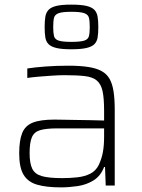

<svg xmlns="http://www.w3.org/2000/svg" viewBox="-20 -802 613 830"><path d="M243 8Q181 8 141 -3.5Q101 -15 82 -46.5Q63 -78 63 -139Q63 -195 76 -227Q89 -259 122 -272Q155 -285 215 -285Q226 -285 250.5 -284.5Q275 -284 306.5 -283.5Q338 -283 370 -282.5Q402 -282 430 -281V-323Q430 -377 423.5 -407.5Q417 -438 399 -453.5Q381 -469 347 -473Q313 -477 259 -477Q236 -477 205.5 -475Q175 -473 146 -470.5Q117 -468 98 -465V-506Q130 -511 176.5 -514.5Q223 -518 276 -518Q326 -518 361.5 -512.5Q397 -507 419.5 -494.5Q442 -482 454 -460.5Q466 -439 471 -406Q476 -373 476 -328V0H437L434 -80H430Q415 -41 384 -22Q353 -3 315.5 2.5Q278 8 243 8ZM249 -32Q283 -32 314.5 -35.5Q346 -39 370 -51Q394 -63 407 -89Q420 -117 425 -145.5Q430 -174 430 -210V-247H227Q180 -247 154 -239.5Q128 -232 118 -209Q108 -186 108 -140Q108 -96 119.5 -72.5Q131 -49 161.5 -40.5Q192 -32 249 -32ZM288 -589Q247 -589 224 -594.5Q201 -600 190 -611Q179 -622 176 -640Q173 -658 173 -685Q173 -711 176 -729.5Q179 -748 190 -759.5Q201 -771 224 -776.5Q247 -782 288 -782Q330 -782 353.5 -776.5Q377 -771 388 -759.5Q399 -748 402 -729.5Q405 -711 405 -685Q405 -658 402 -640Q399 -622 388 -611Q377 -600 353.5 -594.5Q330 -589 288 -589ZM288 -621Q328 -621 344.5 -626.5Q361 -632 364.5 -646Q368 -660 368 -685Q368 -711 364.5 -725Q361 -739 344.5 -745Q328 -751 288 -751Q250 -751 233.5 -745Q217 -739 213.5 -725Q210 -711 210 -685Q210 -660 213.5 -646Q217 -632 233.5 -626.5Q250 -621 288 -621Z"/></svg>

Font: Saira Thin ExtraLight
Style: Regular
Weight: 250
Version: Version 1.101